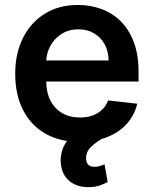

<svg xmlns="http://www.w3.org/2000/svg" viewBox="-20 -573 633 790"><path d="M307.5 10.7Q225.5 10.7 166 -23.6Q106.5 -57.9 74.6 -120.9Q42.6 -183.9 42.6 -269.5Q42.6 -353.7 74.8 -417.4Q106.9 -481.2 164.8 -516.9Q222.7 -552.6 300.8 -552.6Q351.2 -552.6 396.1 -536.4Q441.1 -520.2 475.7 -486.5Q510.3 -452.8 530.2 -400.7Q550.1 -348.7 550.1 -277V-237.6H103V-324.2H426.8Q426.5 -361.2 410.9 -390.1Q395.2 -419 367.4 -435.7Q339.5 -452.4 302.6 -452.4Q263.1 -452.4 233.3 -433.4Q203.5 -414.4 187 -383.7Q170.5 -353 170.1 -316.4V-240.8Q170.1 -193.2 187.5 -159.3Q204.9 -125.4 236.2 -107.4Q267.4 -89.5 309.3 -89.5Q337.4 -89.5 360.1 -97.5Q382.8 -105.5 399.5 -121.1Q416.2 -136.7 424.7 -159.8L544.7 -146.3Q533.4 -98.7 501.6 -63.4Q469.8 -28.1 420.5 -8.7Q371.1 10.7 307.5 10.7ZM343.4 197.1Q297.6 197.1 266.9 172.9Q236.2 148.8 230.8 103.3Q226.9 75.6 235.4 47.2Q244 18.8 266 -5.7Q288 -30.2 324.2 -46.9L411.9 -9.6Q378.9 8.9 356.5 29.5Q334.2 50.1 334.2 77.8Q334.2 94.8 342.5 104Q350.9 113.3 369.3 113.3Q382.8 113.3 392.9 109.7Q403.1 106.2 410.2 103.3L422.9 175.8Q410.2 183.2 390.3 190.2Q370.4 197.1 343.4 197.1Z"/></svg>

Font: InterMG SemiBold
Style: Regular
Weight: 600
Designer: Rasmus Andersson
Foundry: rsms
Version: Version 3.019;December 26, 2023;FontCreator 15.0.0.2955 64-b